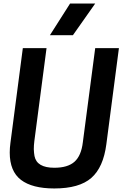

<svg xmlns="http://www.w3.org/2000/svg" viewBox="-20 -1052 695 1085"><path d="M518 -853ZM392 -853H262L376 -1032H518ZM287 13Q162 13 98.5 -35.5Q35 -84 35 -190Q35 -216 39 -245L109 -780H243L174 -254Q171 -230 171 -209Q172 -186 175 -170Q188 -104 287 -104Q363 -104 401 -138Q439 -172 448 -247L518 -780H652L581 -237Q564 -106 496 -46.5Q428 13 287 13Z"/></svg>

Font: Tanohe Sans SemiBold
Style: Italic
Weight: 600
Designer: Village Type and Design LLC & Cristiano Sobral
Foundry: Cooper Hewitt Smithsonian Design Museum
Version: Version 1.00;September 29, 2021;FontCreator 13.0.0.2655 64-b